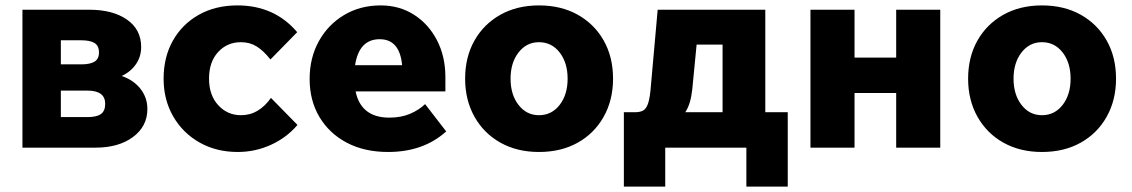

<svg xmlns="http://www.w3.org/2000/svg" viewBox="-20 -546 4187 710"><path d="M63 0V-510H311Q397 -510 449.5 -473.5Q502 -437 502 -372Q502 -337 483 -309Q464 -281 430 -265Q474 -250 499.5 -217.5Q525 -185 525 -143Q525 -79 472 -39.5Q419 0 333 0ZM281 -397H205V-308H281Q313 -308 329.5 -318Q346 -328 346 -352Q346 -377 329.5 -387Q313 -397 281 -397ZM303 -211H205V-113H303Q338 -113 353.5 -124.5Q369 -136 369 -162Q369 -211 303 -211Z M982 -184 1080 -84Q1040 -37 982 -10.5Q924 16 859 16Q780 16 718 -19Q656 -54 620.5 -115.5Q585 -177 585 -255Q585 -335 619.5 -396Q654 -457 715.5 -491.5Q777 -526 858 -526Q995 -526 1079 -427L980 -326Q955 -358 929.5 -374Q904 -390 871 -390Q820 -390 786.5 -353.5Q753 -317 753 -255Q753 -194 787 -157Q821 -120 871 -120Q905 -120 932.5 -136.5Q960 -153 982 -184Z M1552 -161 1630 -60Q1546 16 1415 16Q1328 16 1263 -18Q1198 -52 1161.5 -113Q1125 -174 1125 -254Q1125 -332 1159 -393.5Q1193 -455 1252.5 -490.5Q1312 -526 1388 -526Q1457 -526 1511 -491.5Q1565 -457 1596 -397Q1627 -337 1627 -261V-208H1295Q1315 -111 1420 -111Q1463 -111 1496 -125Q1529 -139 1552 -161ZM1384 -401Q1308 -401 1293 -305H1467Q1458 -401 1384 -401Z M1973 16Q1892 16 1830.5 -18.5Q1769 -53 1734.5 -114.5Q1700 -176 1700 -255Q1700 -335 1734.5 -396Q1769 -457 1830.5 -491.5Q1892 -526 1973 -526Q2055 -526 2116.5 -491.5Q2178 -457 2212.5 -396Q2247 -335 2247 -255Q2247 -176 2212.5 -114.5Q2178 -53 2116.5 -18.5Q2055 16 1973 16ZM1973 -120Q2020 -120 2049.5 -158Q2079 -196 2079 -255Q2079 -314 2049.5 -352Q2020 -390 1973 -390Q1927 -390 1897.5 -352Q1868 -314 1868 -255Q1868 -196 1897.5 -158Q1927 -120 1973 -120Z M2287 144V-131H2328Q2348 -131 2359.5 -138Q2371 -145 2377.5 -166.5Q2384 -188 2387 -229L2412 -510H2810V-131H2893V144H2740V0H2440V144ZM2540 -216Q2534 -160 2514 -131H2652V-381H2556Z M2977 0V-510H3140V-333H3294V-510H3457V0H3294V-202H3140V0Z M3833 16Q3752 16 3690.5 -18.5Q3629 -53 3594.5 -114.5Q3560 -176 3560 -255Q3560 -335 3594.5 -396Q3629 -457 3690.5 -491.5Q3752 -526 3833 -526Q3915 -526 3976.5 -491.5Q4038 -457 4072.5 -396Q4107 -335 4107 -255Q4107 -176 4072.5 -114.5Q4038 -53 3976.5 -18.5Q3915 16 3833 16ZM3833 -120Q3880 -120 3909.5 -158Q3939 -196 3939 -255Q3939 -314 3909.5 -352Q3880 -390 3833 -390Q3787 -390 3757.5 -352Q3728 -314 3728 -255Q3728 -196 3757.5 -158Q3787 -120 3833 -120Z"/></svg>

Font: Wix Madefor Text ExtraBold
Style: Regular
Weight: 800
Designer: Dalton Maag Ltd
Foundry: Dalton Maag Ltd
Version: Version 3.100